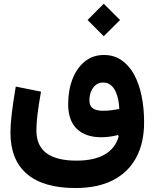

<svg xmlns="http://www.w3.org/2000/svg" viewBox="-20 -737 802 999"><path d="M435.6 -633 519.8 -548.5 604.6 -633 519.8 -717.5ZM600.6 -170.4Q581.9 -166.3 560.2 -163.5Q538.5 -160.7 513.8 -160.7Q481.9 -160.7 463.6 -173.2Q445.2 -185.6 445.2 -216Q445.2 -238.9 453.3 -259.7Q461.5 -280.6 477.3 -294.1Q493.1 -307.6 516.6 -307.6Q539 -307.6 554.8 -295.5Q570.7 -283.4 580.4 -263.3Q590.1 -243.2 595.1 -219Q600 -194.8 600.6 -170.4ZM520.6 -450.9Q462.8 -450.9 421.1 -417Q379.5 -383.1 357.1 -325.3Q334.7 -267.5 334.7 -195.1Q334.7 -109.4 380.2 -66.1Q425.7 -22.9 506.4 -22.9Q530.1 -22.9 553.2 -26.2Q576.4 -29.5 593.7 -34.6L597.7 -28Q580.7 34.4 525.2 66.6Q469.6 98.8 377.6 98.8Q274.8 98.8 222.1 60.2Q169.4 21.7 169.4 -58.5Q169.4 -94.4 175.2 -142.7Q181 -190.9 193.4 -260.3L62 -286.5Q47.7 -202.4 41 -145Q34.3 -87.5 34.3 -47.6Q34.3 94.5 119.9 167.9Q205.5 241.4 372.6 241.4Q487.8 241.4 567.5 200.7Q647.2 160 688.5 83.4Q729.8 6.8 729.8 -100.7Q729.8 -173.7 716.9 -237.2Q703.9 -300.7 677.8 -348.8Q651.6 -396.8 612.3 -423.9Q573 -450.9 520.6 -450.9Z"/></svg>

Font: Estedad-FD VF
Style: Regular
Weight: 100
Designer: Amin Abedi
Version: Version 7.3